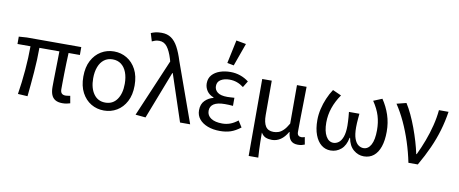

<svg xmlns="http://www.w3.org/2000/svg" viewBox="-77 -1112 3907 1633"><g transform="rotate(10 1876.5 -295.5)"><path d="M484.8 12Q446.8 12 423.5 -2Q400.1 -16 389.5 -43.4Q379 -70.7 379 -110.3Q379 -129 379.5 -163.9Q380 -198.7 381 -242.7Q382 -286.6 382.8 -332.2Q383.6 -377.8 384.2 -417.8H211.6Q211.6 -316.1 202.8 -206.4Q194.1 -96.7 183.4 4.9L99.9 0Q116.4 -102.8 125.5 -211.2Q134.6 -319.7 134.6 -417.8H22.3V-481.4L92 -486.1H561.2V-417.8H463.5Q461.5 -376.8 460 -329.6Q458.5 -282.5 457.7 -237.4Q456.9 -192.2 456.6 -157.1Q456.3 -121.9 456.3 -104.3Q456.3 -79.3 467.4 -67.9Q478.6 -56.5 501.5 -56.5Q508.3 -56.5 517.6 -58Q526.9 -59.5 540.7 -61.7L551.8 1.1Q539.4 5.2 522.8 8.6Q506.3 12 484.8 12Z M843.4 12Q782.5 12 732.3 -17.7Q682.2 -47.5 652 -104.4Q621.9 -161.3 621.9 -242.4Q621.9 -324.2 652 -381.1Q682.2 -438 732.3 -468Q782.5 -498.1 843.4 -498.1Q904.2 -498.1 954.4 -468Q1004.6 -438 1034.7 -381.1Q1064.8 -324.2 1064.8 -242.4Q1064.8 -161.3 1034.7 -104.4Q1004.6 -47.5 954.4 -17.7Q904.2 12 843.4 12ZM843.4 -56.5Q908.3 -56.5 944 -107.4Q979.8 -158.2 979.8 -242.4Q979.8 -298.7 963.7 -341Q947.5 -383.2 917 -406.4Q886.4 -429.6 843.4 -429.6Q800.3 -429.6 769.8 -406.4Q739.2 -383.2 723.1 -341Q706.9 -298.7 706.9 -242.4Q706.9 -158.2 743 -107.4Q779.1 -56.5 843.4 -56.5Z M1203.2 8.2 1115.8 0 1327.3 -496.7 1321.5 -517.6Q1301 -584.4 1274.3 -619.1Q1247.6 -653.7 1206.1 -653.7Q1185.9 -653.7 1171.5 -649.1Q1157 -644.5 1143.5 -637.7L1122.6 -706.2Q1140.1 -714.1 1161.5 -719.2Q1182.8 -724.4 1214.7 -724.4Q1263.1 -724.4 1297.1 -700.9Q1331.2 -677.4 1356.4 -630.4Q1381.6 -583.5 1403.2 -513.9L1587.3 0H1499.9L1366.1 -402.8H1362.1Z M1845.5 12Q1785.4 12 1739.2 -5.7Q1693 -23.4 1666.8 -55.2Q1640.6 -87 1640.6 -130.5Q1640.6 -184.5 1671.3 -215.1Q1702 -245.7 1743.4 -255.7V-259.7Q1704.6 -274.1 1685 -303.8Q1665.4 -333.5 1665.4 -368Q1665.4 -411.7 1690.8 -440.5Q1716.2 -469.4 1758 -483.7Q1799.7 -498 1849 -498Q1893.7 -498 1934.1 -483.9Q1974.5 -469.8 2007.3 -444.2L1974.1 -389.9Q1945.6 -411.5 1915.9 -422Q1886.3 -432.6 1851.9 -432.6Q1807.3 -432.6 1776.9 -414.2Q1746.5 -395.8 1746.5 -358.6Q1746.5 -325.8 1773.2 -305.1Q1800 -284.4 1857.4 -284.4Q1872 -284.4 1886.2 -285.5Q1900.3 -286.6 1918.7 -287.6V-217.6Q1898.9 -219.6 1882.1 -220.2Q1865.3 -220.8 1848.3 -220.8Q1785.1 -220.8 1753.4 -200.4Q1721.7 -180 1721.7 -140.7Q1721.7 -100.3 1756.7 -77.2Q1791.6 -54 1853.8 -54Q1889 -54 1920.9 -65.4Q1952.9 -76.7 1987.6 -103.8L2022.4 -49.2Q1978.3 -15.2 1937.7 -1.6Q1897 12 1845.5 12ZM1865.2 -557.8 1808.1 -568.9 1850.8 -770.4 1935.9 -755Z M2124 178.5V-486.1H2206.3V-188.7Q2206.3 -124.9 2227.3 -92.2Q2248.3 -59.4 2295.5 -59.4Q2317.4 -59.4 2338.3 -66.4Q2359.1 -73.3 2380.5 -93.9Q2401.9 -114.4 2424.1 -153.9V-486.1H2507.1Q2506.4 -420.4 2505 -352.4Q2503.5 -284.5 2502.5 -219.2Q2501.4 -153.8 2501.4 -95.4Q2501.4 -74.8 2511.3 -65.7Q2521.1 -56.5 2536.8 -56.5Q2543.4 -56.5 2550.7 -58Q2558 -59.5 2566.3 -62.5L2577.4 0.3Q2566.4 4.8 2552.6 8.4Q2538.8 12 2518.6 12Q2477.5 12 2456.9 -11Q2436.4 -34.1 2431.5 -82.4H2428.8Q2402.4 -35.8 2368.1 -13Q2333.8 9.8 2294.3 9.8Q2264.9 9.8 2241.1 0.7Q2217.4 -8.5 2200.1 -37.1Q2200.4 10.7 2201 44.8Q2201.5 78.9 2202.9 109.7Q2204.3 140.5 2207 178.5Z M2800.2 12Q2755.3 12 2720.6 -15.8Q2686 -43.5 2666.1 -96.3Q2646.2 -149.1 2646.2 -224Q2646.2 -270.7 2657.4 -319.4Q2668.6 -368.2 2688.3 -414.2Q2707.9 -460.2 2733.3 -498.1L2808.1 -464.6Q2767.2 -405.9 2746 -343.9Q2724.7 -281.8 2724.7 -216.3Q2724.7 -141.8 2749 -99.1Q2773.3 -56.5 2813.9 -56.5Q2837.1 -56.5 2858.4 -72Q2879.8 -87.5 2893.2 -123.8Q2906.6 -160 2906.6 -220.3Q2906.6 -238.6 2905.5 -256.5Q2904.5 -274.4 2903.1 -294.5Q2901.6 -314.7 2898.9 -338.4H2989.2Q2987.1 -314.7 2985.3 -294.5Q2983.6 -274.4 2982.5 -256.5Q2981.5 -238.6 2981.5 -220.3Q2981.5 -157.8 2994.8 -121.9Q3008.2 -86.1 3029.3 -71.3Q3050.4 -56.5 3073.2 -56.5Q3113.9 -56.5 3137.5 -100.1Q3161.1 -143.7 3161.1 -227.5Q3161.1 -292.6 3143.9 -349.4Q3126.7 -406.2 3085.4 -467.4L3160 -498.1Q3199.6 -439.7 3222.1 -372.4Q3244.6 -305.2 3244.6 -228.2Q3244.6 -151.7 3226.2 -98.2Q3207.8 -44.6 3172.8 -16.3Q3137.8 12 3087.7 12Q3039 12 2998.9 -21.6Q2958.8 -55.1 2946.7 -122.7H2942.7Q2930.3 -55.1 2891.4 -21.6Q2852.5 12 2800.2 12Z M3472.2 0Q3454.1 -89.2 3426.1 -175.4Q3398.1 -261.6 3362.4 -338.5Q3326.6 -415.4 3285.1 -477.3L3367.6 -498.1Q3392.5 -459.5 3416.3 -408.6Q3440.2 -357.7 3460.9 -301.5Q3481.6 -245.4 3498.1 -189.6Q3514.5 -133.9 3524.9 -84.6H3528.9Q3558.9 -146.8 3584.3 -214.7Q3609.8 -282.6 3627 -351.7Q3644.3 -420.7 3650.2 -486.1H3733Q3720.1 -401.5 3696.9 -322.7Q3673.7 -243.9 3638.2 -164.8Q3602.7 -85.8 3553.3 0Z"/></g></svg>

Font: Source Sans 3 Variable
Style: Regular
Weight: 200
Designer: Paul D. Hunt
Foundry: Adobe Systems Incorporated
Version: Version 3.026